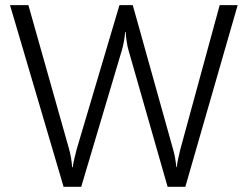

<svg xmlns="http://www.w3.org/2000/svg" viewBox="-20 -720 955 740"><path d="M18.6 -700.2H89.4L246.1 -146Q250.5 -130.9 253.9 -110.8Q257.3 -90.8 257.8 -75.7H260.3Q261.7 -87.4 266.4 -107.9Q271 -128.4 275.9 -146L440.4 -700.2H491.7L647.9 -141.6Q655.3 -116.2 659.7 -76.2H661.6Q663.1 -97.2 674.8 -143.6L826.7 -700.2H896L694.3 0H626L475.6 -525.4Q471.2 -539.6 468.3 -559.8Q465.3 -580.1 464.4 -596.7H462.4Q459 -558.1 449.7 -526.4L293 0H225.1Z"/></svg>

Font: Selawik Semilight
Style: Regular
Weight: 300
Designer: Aaron Bell
Foundry: Microsoft Corporation
Version: Version 1.01